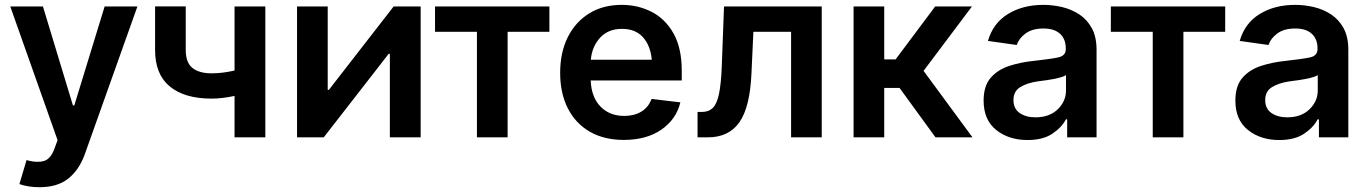

<svg xmlns="http://www.w3.org/2000/svg" viewBox="-20 -573 5711 801"><path d="M145 208Q118.7 208 96.4 204.1Q74.2 200.2 61 194.8L90.8 94.7L97.2 96.7Q136.7 106.9 164.6 98.1Q192.4 89.4 208 44.9L220.2 11.7L22.9 -545.9H159.2L284.2 -133.3H290L416.5 -545.9H553.2L334 69.8Q310.5 135.3 265.4 171.6Q220.2 208 145 208Z M862.8 -161.6Q750 -161.6 688.5 -212.2Q627 -262.7 627 -364.3V-546.4H754.9V-364.3Q754.9 -312 782.7 -289.6Q810.5 -267.1 862.8 -267.1Q888.2 -267.1 911.6 -270.3Q935.1 -273.4 958.5 -278.8V-545.9H1086.9V0H958.5V-172.9Q936 -168 911.6 -164.8Q887.2 -161.6 862.8 -161.6Z M1734.9 0H1606.4V-348.6H1601.6L1330.6 0H1219.2V-545.9H1347.2V-198.2H1352.1L1622.1 -545.9H1734.9Z M1969.7 0V-440.4H1794.9V-545.9H2272V-440.4H2097.7V0Z M2582.5 10.7Q2500 10.7 2440.4 -23.7Q2380.9 -58.1 2348.9 -121.1Q2316.9 -184.1 2316.9 -269.5Q2316.9 -354 2348.6 -417.7Q2380.4 -481.4 2438 -517.1Q2495.6 -552.7 2574.2 -552.7Q2641.1 -552.7 2698.2 -523.7Q2755.4 -494.6 2789.8 -433.6Q2824.2 -372.6 2824.2 -277.3V-237.3H2444.3Q2447.3 -167 2485.4 -128.2Q2523.4 -89.4 2584 -89.4Q2625.5 -89.4 2655.3 -107.2Q2685.1 -125 2698.2 -160.2L2818.4 -146Q2801.3 -75.2 2739.3 -32.2Q2677.2 10.7 2582.5 10.7ZM2444.8 -323.7H2699.2Q2693.8 -382.3 2662.6 -417.5Q2631.3 -452.6 2574.7 -452.6Q2517.1 -452.6 2483.4 -415.5Q2449.7 -378.4 2444.8 -323.7Z M2890.1 0V-106H2908.2Q2936.5 -106 2953.6 -122.6Q2970.7 -139.2 2979.5 -180.9Q2988.3 -222.7 2991.2 -296.9L3000.5 -545.9H3408.2V0H3280.3V-440.4H3123L3115.2 -270.5Q3109.4 -127.4 3065.2 -63.7Q3021 0 2933.1 0Z M3541 0V-545.9H3668.9V-325.2H3716.3L3881.3 -545.9H4034.7L3833 -277.3L4037.1 0H3882.8L3732.9 -206.1H3668.9V0Z M4266.6 11.2Q4188.5 11.2 4136 -30.8Q4083.5 -72.8 4083.5 -153.3Q4083.5 -214.8 4113.3 -248.8Q4143.1 -282.7 4190.7 -298.1Q4238.3 -313.5 4291 -318.8Q4363.3 -326.7 4394.8 -333.5Q4426.3 -340.3 4426.3 -368.2V-370.6Q4426.3 -410.2 4402.3 -432.1Q4378.4 -454.1 4333.5 -454.1Q4286.6 -454.1 4258.8 -433.6Q4231 -413.1 4221.7 -385.3L4101.6 -402.3Q4123 -476.6 4185.1 -514.6Q4247.1 -552.7 4333 -552.7Q4372.1 -552.7 4411.1 -543.5Q4450.2 -534.2 4482.7 -512.9Q4515.1 -491.7 4534.9 -455.6Q4554.7 -419.4 4554.7 -365.2V0H4432.1V-75.2H4426.8Q4409.2 -41 4369.9 -14.9Q4330.6 11.2 4266.6 11.2ZM4299.8 -83.5Q4357.9 -83.5 4392.6 -116.9Q4427.2 -150.4 4427.2 -195.8V-259.8Q4418.5 -253.4 4396.5 -248Q4374.5 -242.7 4349.9 -239Q4325.2 -235.4 4308.6 -233.4Q4265.1 -227.1 4236.6 -209.7Q4208 -192.4 4208 -155.3Q4208 -119.6 4233.9 -101.6Q4259.8 -83.5 4299.8 -83.5Z M4789.1 0V-440.4H4614.3V-545.9H5091.3V-440.4H4917V0Z M5316.9 11.2Q5238.8 11.2 5186.3 -30.8Q5133.8 -72.8 5133.8 -153.3Q5133.8 -214.8 5163.6 -248.8Q5193.4 -282.7 5241 -298.1Q5288.6 -313.5 5341.3 -318.8Q5413.6 -326.7 5445.1 -333.5Q5476.6 -340.3 5476.6 -368.2V-370.6Q5476.6 -410.2 5452.6 -432.1Q5428.7 -454.1 5383.8 -454.1Q5336.9 -454.1 5309.1 -433.6Q5281.2 -413.1 5272 -385.3L5151.9 -402.3Q5173.3 -476.6 5235.4 -514.6Q5297.4 -552.7 5383.3 -552.7Q5422.4 -552.7 5461.4 -543.5Q5500.5 -534.2 5533 -512.9Q5565.4 -491.7 5585.2 -455.6Q5605 -419.4 5605 -365.2V0H5482.4V-75.2H5477.1Q5459.5 -41 5420.2 -14.9Q5380.9 11.2 5316.9 11.2ZM5350.1 -83.5Q5408.2 -83.5 5442.9 -116.9Q5477.5 -150.4 5477.5 -195.8V-259.8Q5468.8 -253.4 5446.8 -248Q5424.8 -242.7 5400.1 -239Q5375.5 -235.4 5358.9 -233.4Q5315.4 -227.1 5286.9 -209.7Q5258.3 -192.4 5258.3 -155.3Q5258.3 -119.6 5284.2 -101.6Q5310.1 -83.5 5350.1 -83.5Z"/></svg>

Font: Inter Semi Bold
Style: Regular
Weight: 600
Designer: Rasmus Andersson
Foundry: rsms
Version: Version 4.000;git-e0f93cc